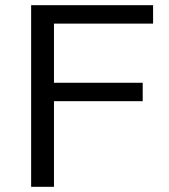

<svg xmlns="http://www.w3.org/2000/svg" viewBox="-20 -720 650 740"><path d="M570 -629H188V-401H530V-330H188V0H100V-700H570Z"/></svg>

Font: Fivo Sans
Style: Regular
Weight: 400
Designer: Alexander Slobzheninov
Foundry: Alexander Slobzheninov
Version: 1.0